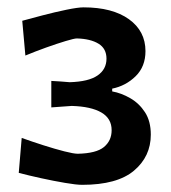

<svg xmlns="http://www.w3.org/2000/svg" viewBox="-20 -793 464 522"><path d="M203.5 -290.5Q187.5 -290.5 156.8 -295.8Q126 -301 91.8 -308.5Q57.5 -316 31 -323L39 -418Q67 -408 98.2 -398Q129.5 -388 155 -381.5Q180.5 -375 191.5 -375Q241.5 -376 262.5 -393.2Q283.5 -410.5 283.5 -439Q283.5 -471 255.5 -487.2Q227.5 -503.5 175 -505Q161 -504 147 -503Q133 -502 119.5 -501V-573Q132 -572.5 144.5 -571.5Q157 -570.5 169.5 -569.5Q221 -571 245.2 -587.8Q269.5 -604.5 269.5 -633.5Q269.5 -661 247.8 -674.2Q226 -687.5 189 -688.5Q182 -688.5 158.8 -681.5Q135.5 -674.5 105.5 -663.8Q75.5 -653 49 -642L40.5 -736.5Q62 -742.5 95.5 -751.2Q129 -760 160.5 -766.5Q192 -773 207 -773Q285.5 -773 330.5 -740.8Q375.5 -708.5 375.5 -654Q375.5 -612 348.8 -585.8Q322 -559.5 285 -552V-544.5Q310 -540 334.2 -526Q358.5 -512 374.2 -487.8Q390 -463.5 390 -427Q390 -367.5 344.2 -329Q298.5 -290.5 203.5 -290.5Z"/></svg>

Font: Commissioner Loud SemiBold
Style: Regular
Weight: 600
Designer: Kostas Bartsokas
Foundry: Kostas Bartsokas
Version: Version 1.000; ttfautohint (v1.8.3)